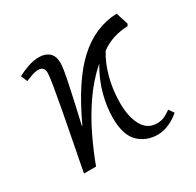

<svg xmlns="http://www.w3.org/2000/svg" viewBox="-122 -659 830 811"><g transform="rotate(-30 293.0 -253.5)"><path d="M431 14Q374 14 337 -22.5Q300 -59 300 -143Q300 -194 315 -252Q330 -310 365 -370Q309 -321 265.5 -257.5Q222 -194 190 -127Q158 -60 136 0H77Q90 -68 104 -139.5Q118 -211 130 -275Q142 -339 149.5 -384.5Q157 -430 157 -444Q157 -462 149 -469Q141 -476 129 -476Q114 -476 96.5 -470Q79 -464 65 -458L52 -489Q74 -501 102.5 -511Q131 -521 157 -521Q188 -521 206.5 -504.5Q225 -488 225 -453Q225 -432 211 -364Q197 -296 170 -179L172 -178Q253 -353 340 -432.5Q427 -512 534 -516L553 -457L548 -447Q513 -446 480 -436Q447 -426 416 -404Q389 -361 373.5 -303Q358 -245 358 -181Q358 -113 381.5 -71Q405 -29 451 -29Q474 -29 491 -38Q508 -47 520 -56L537 -31Q514 -11 486 1.5Q458 14 431 14Z"/></g></svg>

Font: Literata 36pt Light
Style: Italic
Weight: 300
Italic angle: -2°
Designer: Latin by Veronika Burian and Jose Scaglione. Greek by Irene Vlachou. Cyrillic by Vera Evstafieva
Foundry: TypeTogether
Version: Version 3.002